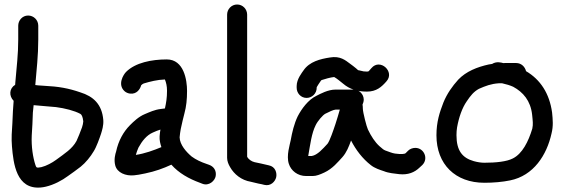

<svg xmlns="http://www.w3.org/2000/svg" viewBox="-20 -785 2501 853"><path d="M129.4 -317.8C158.3 -314.7 218.6 -310.5 228.8 -309.2C268.6 -304 310.5 -293.3 337 -279.1C342.1 -276.2 347.5 -268 350 -245.9C349.8 -239.5 346.9 -225.9 344.4 -219.3C340 -206.2 323.4 -165.2 320 -158.9C301 -123.6 267.2 -102.9 228.2 -74.1C212.2 -62.4 186.5 -48 163.7 -42.4C141.3 -38.2 141.7 -40.5 137.6 -51.2C126.2 -85.8 118.8 -133.6 121 -182.7L124 -233.8C124.7 -251 125.3 -266.2 126 -284.5C126.7 -293.5 128.1 -305 129.4 -317.8ZM150 -610V-671C150 -695.8 129.8 -716 105 -716C79 -716 61 -694 61 -671V-610C61 -542.4 54 -489.9 48.1 -418.9L47.3 -408.2C20.9 -392.2 19 -359 40.6 -337.1C38.2 -302.4 36.4 -281.8 35 -238.1L32 -187.2C31.3 -169 31.7 -152.1 33.1 -134.9C39.5 -58.3 52.4 57.1 160.8 48C168.2 47.4 175.5 46.2 183.7 44.3C219.7 35.8 256.1 16.4 281.8 -2.9C303.7 -18.7 316.2 -26.9 338.5 -44.4C360.1 -61.6 382.6 -89.3 396.3 -112.9C408.3 -131.4 422.4 -171.2 428.8 -190.5C433.3 -205.2 440.7 -227.5 438.9 -251.9C433.1 -322 394.4 -357 336.7 -374.8C285.2 -392.6 241.6 -400.8 174.2 -404C153.1 -405.1 144.1 -406.1 136.8 -407.2C142.5 -474.4 150 -538.3 150 -610Z M492 -50C500.4 -17.7 538.3 -2.4 575.3 -6.1C586.2 -6.9 604 -9.9 625.2 -14.5C668.8 -23.5 705.7 -36.8 741.3 -53.4C774.4 -16 818.5 8.9 869.1 27.4L878.7 31.2C908.5 43.1 934.7 18 938.2 -2.5C942.5 -27.5 929 -45.9 908.5 -52.9L898.2 -56.6C873 -65 850.1 -75.8 831.5 -89.6C807.9 -109.4 778.8 -141.7 778 -175C780.3 -200.5 784.7 -222.7 791.3 -248.9L799.2 -280.6C807.9 -312.4 811 -343.9 811 -381C811 -428.9 797.4 -521 721 -521C653.8 -521 581.4 -506.7 540.3 -465.7C527.7 -453.1 501.3 -409.3 533.1 -380.1C539.8 -373.9 548.6 -370.4 557.2 -369.2C587.1 -365.2 602.8 -389.1 607.2 -406.3C612.2 -410.7 614.4 -412.7 618.6 -414.2C647.2 -422.7 678.3 -430.8 712.6 -431.9C718.1 -418.5 722 -402.6 722 -382C722 -350.3 718.4 -329.2 712.7 -303.2C706.5 -302.4 700.2 -301.6 693.9 -300.8C666.2 -297.4 644.7 -286.9 623.5 -278.1C596.1 -266.8 573.8 -245.2 557.3 -228.7C528.2 -199.5 505.9 -159.3 495.8 -111.5C492.4 -101.2 485.1 -76.6 492 -50ZM692.8 -209.3C691.3 -201 689.8 -191 689.1 -179.6C688 -162.3 692.1 -146.3 697 -131.4C664 -117.5 622.8 -102.5 583.5 -96.8C586.7 -107.2 590.8 -120.6 595.2 -129.4C611.2 -158.7 631.6 -184.3 658.9 -196.1C672.9 -202.2 681.1 -206 692.8 -209.3Z M989 -720V-84C989 -69.2 994.7 -55.4 1002.3 -42.5C1019.9 -11.3 1051.9 15.6 1094.6 22.6C1106.5 25 1123.7 30.3 1143 33.5L1153.9 36.3C1183 43.5 1202.8 21 1207 2.4C1211 -15.4 1204.5 -45 1173.7 -50.6L1161.6 -53.4C1148.4 -56.4 1129.5 -61 1111 -64.5C1097.1 -67.8 1083.6 -77.4 1078 -88.7V-720C1078 -744.1 1058.7 -765 1033.5 -765C1008.3 -765 989 -744.1 989 -720Z M1387 -395V-397.5C1389.9 -403.3 1399.6 -417.7 1402.3 -421.5C1403.9 -423.6 1406.7 -428.6 1408.9 -429.3C1422.6 -433.8 1447.9 -441.3 1464.6 -442.8C1474.7 -437.7 1493.2 -422.4 1505 -412.8C1531.9 -390 1565.2 -378 1610 -378C1652.4 -378 1675.2 -398.9 1696.3 -422.9C1736.5 -466 1668.1 -528 1630 -482.2L1623.2 -474.5C1619 -469.7 1619 -467 1610 -467C1598.5 -467 1591.7 -468.1 1582.2 -470.9C1567.5 -475.3 1576.3 -468.5 1562.3 -481C1553.2 -488.6 1544.4 -495.3 1534.7 -502.3C1515.3 -516.4 1492 -537.8 1445.6 -529.6C1403.6 -523.1 1354.7 -511.5 1328.2 -471.9C1322.1 -462.8 1298 -433.6 1298 -403V-395C1298 -372 1316 -350 1342 -350C1366.8 -350 1387 -370.2 1387 -395ZM1489.7 -298C1482.8 -274.8 1479.5 -261.7 1470.3 -233.9C1461.1 -206.4 1445.4 -159.6 1435.1 -146.4C1413.7 -123.3 1390.3 -96.2 1365.3 -92H1349.3C1358.8 -144.8 1363.9 -191.9 1382.5 -229C1390.9 -246.8 1414.1 -274.1 1425.5 -279.8C1440 -287.5 1462.8 -298 1471 -298ZM1551 -387H1471C1436.9 -387 1403.5 -368.2 1386.1 -359.5C1348.9 -341.9 1319.8 -301.2 1302.6 -268.2C1286.6 -234.8 1277.9 -197.5 1271.4 -161.5C1268.1 -143.1 1251.2 -93.4 1263.2 -57.3C1272.8 -26.6 1302.3 -3 1340 -3H1369C1385.5 -3 1401.5 -9.5 1420.5 -18.3C1457.8 -35.5 1481.4 -65.5 1501.5 -87.2C1519.6 -107.7 1529.9 -133.6 1539.6 -160.8C1561.2 -118.6 1590.6 -80.1 1627.5 -51.4C1644.7 -37.6 1668 -30.3 1685.2 -24.6C1706.6 -15.7 1732.6 -13.9 1754.1 -11.2C1792.3 -7.2 1821.9 -18.9 1844.3 -40.9L1856.3 -51.9C1884.8 -80.4 1863.9 -128 1825 -128C1813.8 -128 1801.1 -123.5 1793.3 -115.7L1782.3 -104.7C1778.2 -100.6 1763.1 -98.9 1734.6 -102.8C1721.3 -104.8 1709.2 -110.5 1691.7 -116.5C1682.4 -120.3 1680.9 -123.1 1665.3 -136C1645.8 -153.8 1628.9 -179.6 1614.5 -209.9C1609 -220.8 1592 -286.1 1592 -302.5C1592 -308.8 1591.6 -314.5 1590.6 -320.4C1592.8 -324.6 1596 -334.8 1596 -342C1596 -366.8 1575.8 -387 1551 -387Z M2210.7 -415C2228 -411.4 2246.6 -405.6 2259.8 -399.6C2303.9 -375.7 2337.2 -337.8 2344.1 -275.4C2346.8 -247.5 2349.2 -233.7 2344.8 -213.3C2327.4 -155.7 2300.4 -102.1 2258.6 -81.2C2231.4 -66.9 2182.9 -62 2132 -62C2118.1 -62 2102.1 -64.3 2084.8 -69.1C2034.2 -83.5 2008 -115.4 2008 -184.5C2008 -196.9 2008.9 -208.6 2010.6 -218.8C2018.5 -263.1 2032.9 -305.3 2053.6 -334.9C2070.6 -360.3 2084.7 -377.8 2107.8 -390.4C2137.7 -403.4 2160.6 -412.5 2195.9 -415ZM2273 -505H2223C2220.3 -505 2221.3 -505.1 2216.2 -504.6C2206.8 -507.1 2186.1 -513.5 2166.3 -501C2162 -500.5 2156.3 -499.6 2150.8 -498.5C2100.3 -487.2 2051.1 -468.2 2015.7 -431C1989.7 -402.1 1966.1 -369.4 1949.8 -329.2C1933.1 -285.9 1919 -243.7 1919 -184C1919 -54.6 2003.2 27 2132 27C2171.8 27 2212.2 23.5 2246 16.5C2350.7 -4.4 2409.2 -96.3 2430.3 -192.2C2438.7 -225.3 2435.9 -253.2 2432.8 -284.9C2421.2 -370 2380.4 -431.8 2317.1 -468.8C2312.2 -488.5 2296 -505 2273 -505Z"/></svg>

Font: Just Breathe
Style: Bd
Weight: 400
Foundry: Cannot Into Space Fonts
Version: Version 0.72